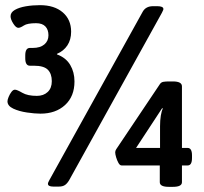

<svg xmlns="http://www.w3.org/2000/svg" viewBox="-20 -724 790 745"><path d="M137 -283Q115 -283 84.5 -287.5Q54 -292 31.5 -302.5Q9 -313 9 -331Q9 -337 13.5 -348Q18 -359 24.5 -367.5Q31 -376 38 -376Q46 -376 66.5 -364Q87 -352 123 -352Q149 -352 165 -367Q181 -382 181 -409Q181 -438 165.5 -453.5Q150 -469 112 -469H96Q78 -469 78 -498V-509Q78 -538 96 -538H107Q136 -538 152 -551.5Q168 -565 168 -587Q168 -609 156 -621.5Q144 -634 120 -634Q86 -634 72.5 -625Q59 -616 51 -616Q42 -616 31.5 -632.5Q21 -649 21 -661Q21 -676 37.5 -685.5Q54 -695 80 -699.5Q106 -704 135 -704Q191 -704 223.5 -676Q256 -648 256 -601Q256 -570 241.5 -548Q227 -526 201 -515V-513Q236 -500 252.5 -472Q269 -444 269 -408Q269 -350 232.5 -316.5Q196 -283 137 -283ZM187 0Q166 0 166 -11Q166 -14 168 -18Q170 -22 172 -26L534 -679Q546 -700 574 -700H590Q614 -700 614 -689Q614 -686 612 -682.5Q610 -679 608 -674L249 -26Q241 -12 232 -6Q223 0 208 0ZM635 1Q600 1 600 -17V-82H452Q445 -82 439.5 -92Q434 -102 430.5 -114Q427 -126 427 -133Q427 -139 431 -145L600 -397Q605 -405 614 -406.5Q623 -408 635 -408H651Q686 -408 686 -389V-150H708Q725 -150 725 -121V-111Q725 -82 708 -82H686V-17Q686 1 651 1ZM508 -150H601V-234Q601 -257 604 -275.5Q607 -294 612 -303L609 -304Z"/></svg>

Font: Asap
Style: Bold
Weight: 700
Designer: Pablo Cosgaya
Foundry: Omnibus-Type
Version: Version 3.001; ttfautohint (v1.8.3)